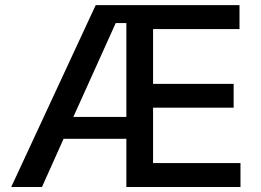

<svg xmlns="http://www.w3.org/2000/svg" viewBox="-20 -748 1043 768"><path d="M24.9 0 362.8 -727.5H938V-631.8H592.3V-412.6H914.6V-317.4H592.3V-95.7H941.9V0H485.4V-192.9H234.4L147.9 0ZM273.4 -280.3H485.4V-655.8H442.9Z"/></svg>

Font: Inter Medium
Style: Regular
Weight: 500
Designer: Rasmus Andersson
Foundry: rsms
Version: Version 4.001;git-9221beed3